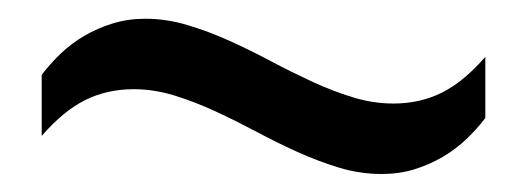

<svg xmlns="http://www.w3.org/2000/svg" viewBox="-20 -393 571 209"><path d="M125.5 -295.9Q96.7 -295.9 73 -284.2Q49.3 -272.5 25.4 -245.1V-311.5Q34.2 -323.2 45.9 -334.5Q57.6 -345.7 71.8 -354Q85.9 -362.3 102.5 -367.4Q119.1 -372.6 138.2 -372.6Q161.1 -372.6 184.1 -365.7Q207 -358.9 229.7 -348.6Q252.4 -338.4 274.9 -326.4Q297.4 -314.5 319.6 -304.2Q341.8 -293.9 364 -287.1Q386.2 -280.3 408.2 -280.3Q437 -280.3 460.7 -292Q484.4 -303.7 508.3 -331.1V-264.6Q499.5 -252.9 487.8 -241.7Q476.1 -230.5 461.9 -222.2Q447.8 -213.9 431.2 -208.7Q414.6 -203.6 395.5 -203.6Q372.1 -203.6 349.4 -210.4Q326.7 -217.3 304 -227.5Q281.2 -237.8 258.8 -249.8Q236.3 -261.7 214.1 -272Q191.9 -282.2 169.7 -289.1Q147.5 -295.9 125.5 -295.9Z"/></svg>

Font: Arian AMU Serif
Style: Bold Italic
Weight: 700
Italic angle: -15°
Designer: Ruben Hakobyan (Tarumian)
Foundry: Ruben Hakobyan (Tarumian)
Version: Version 1.002